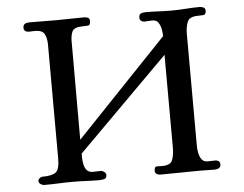

<svg xmlns="http://www.w3.org/2000/svg" viewBox="-52 -802 1104 870"><g transform="rotate(-5 500.0 -367.0)"><path d="M918 -21Q918 -8 910 -3Q902 2 891 2Q875 2 858.5 1.5Q842 1 826 1Q780 1 734.5 2Q689 3 643 3Q634 3 626.5 -1.5Q619 -6 619 -16Q619 -36 630.5 -35.5Q642 -35 655 -35Q693 -35 701.5 -58Q710 -81 710 -113L709 -536L296 -123V-107Q296 -93 299 -76Q302 -59 311.5 -47.5Q321 -36 340 -36Q348 -36 357 -36.5Q366 -37 375 -37Q383 -37 391 -31Q399 -25 399 -17Q399 -1 386.5 1.5Q374 4 362 4Q333 4 304.5 2.5Q276 1 247 1Q214 1 181 2.5Q148 4 116 4Q107 4 98.5 -1.5Q90 -7 90 -17Q90 -23 96.5 -28.5Q103 -34 109 -34Q154 -34 171 -47.5Q188 -61 188 -110Q188 -240 187.5 -369Q187 -498 187 -628Q187 -657 177 -676Q167 -695 134 -695Q127 -695 119.5 -694.5Q112 -694 105 -694Q96 -694 89.5 -699Q83 -704 83 -713Q83 -727 91.5 -731.5Q100 -736 113 -736Q143 -736 173 -735.5Q203 -735 234 -735Q266 -735 297 -736Q328 -737 359 -737Q370 -737 378 -733.5Q386 -730 386 -718Q386 -699 375 -698Q364 -697 350 -697Q312 -697 303 -678Q294 -659 295 -626V-186L710 -621Q710 -636 706.5 -653.5Q703 -671 694.5 -683.5Q686 -696 667 -696Q658 -696 649 -695Q640 -694 632 -694Q623 -694 616.5 -699Q610 -704 610 -713Q610 -729 619.5 -732.5Q629 -736 642 -736Q671 -736 700 -734.5Q729 -733 759 -733Q791 -733 822.5 -735.5Q854 -738 886 -738Q896 -738 904 -734Q912 -730 912 -719Q912 -701 900 -700Q888 -699 875 -699Q837 -699 827.5 -676.5Q818 -654 818 -622Q818 -494 818.5 -366Q819 -238 819 -110Q819 -96 822.5 -79Q826 -62 835 -50Q844 -38 862 -38Q870 -38 879 -38.5Q888 -39 897 -39Q905 -39 911.5 -34.5Q918 -30 918 -21Z"/></g></svg>

Font: Kaisei Tokumin Medium
Style: Regular
Weight: 500
Designer: Font-Kai, 金井和夫
Foundry: KAZUO KANAI
Version: Version 5.003